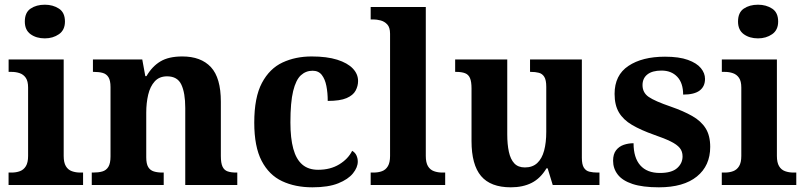

<svg xmlns="http://www.w3.org/2000/svg" viewBox="-20 -790 3438 820"><path d="M16.6 0V-53H29Q49.3 -53 65.2 -59Q81.1 -64.9 90.5 -80.3Q100 -95.7 100 -124.1V-416.1Q100 -443.2 90.3 -457.4Q80.5 -471.7 64.6 -477.3Q48.7 -483 29 -483H16.8V-536H252V-123.9Q252 -95.8 261.3 -80.3Q270.5 -64.8 286.9 -58.9Q303.3 -53 323 -53H334.8V0ZM171.4 -626.1Q135.3 -626.1 110.6 -643.9Q86 -661.7 86 -698Q86 -736.5 110.6 -753.2Q135.3 -769.9 171.4 -769.9Q206 -769.9 231.7 -753.2Q257.4 -736.5 257.4 -698Q257.4 -661.7 231.7 -643.9Q206 -626.1 171.4 -626.1Z M371.9 0V-53H377.6Q400.6 -53 417 -57.7Q433.5 -62.4 442.8 -77.4Q452 -92.3 452 -122.1V-417.9Q452 -446.1 443.3 -460.1Q434.7 -474 419 -478.5Q403.3 -483 381.3 -483H376.9V-536H587.6L600.6 -464.9H605.6Q629.6 -506.4 665 -527.6Q700.3 -548.9 758.7 -548.9Q838.3 -548.9 880.8 -503.3Q923.2 -457.6 923.2 -355.8V-123.9Q923.2 -93.4 930.4 -78.2Q937.6 -63 952.3 -58Q966.9 -53 988.9 -53H993.4V0H771.2V-328.8Q771.2 -393.2 754.5 -428.6Q737.9 -464 693.7 -464Q660.3 -464 640.8 -442.4Q621.2 -420.8 612.9 -385.5Q604.6 -350.2 604.6 -309V-118.3Q604.6 -90.4 613 -76.5Q621.4 -62.6 637.1 -57.8Q652.7 -53 674.7 -53H679.2V0Z M1314.2 10Q1240.6 10 1184.8 -16.3Q1128.9 -42.5 1097.4 -103Q1065.9 -163.5 1065.9 -266.2Q1065.9 -374.3 1098.6 -435.8Q1131.3 -497.3 1186.7 -523.1Q1242.1 -548.9 1310.9 -548.9Q1376.1 -548.9 1420.2 -535Q1464.2 -521.1 1486.8 -497.4Q1509.3 -473.8 1509.3 -444Q1509.3 -422.7 1498.7 -402.9Q1488.1 -383.1 1460.2 -371Q1432.3 -359 1379.7 -359Q1379.7 -393.9 1373.9 -423Q1368.2 -452.2 1354.2 -470.1Q1340.3 -487.9 1315 -487.9Q1286.3 -487.9 1265 -468.5Q1243.8 -449 1232 -401.1Q1220.3 -353.1 1220.3 -267.2Q1220.3 -199.6 1232.6 -154.7Q1244.9 -109.7 1271 -87.3Q1297 -64.9 1338.8 -64.9Q1391 -64.9 1429 -88.1Q1467 -111.4 1484 -145.9Q1496.6 -138.7 1502.3 -126.3Q1508 -113.9 1508 -99.9Q1508 -75.2 1487.5 -49.7Q1467.1 -24.2 1424.6 -7.1Q1382.2 10 1314.2 10Z M1563.1 0V-53H1574.9Q1595.6 -53 1611.5 -58.9Q1627.4 -64.8 1636.6 -80.3Q1645.9 -95.8 1645.9 -123.9V-645.9Q1645.9 -673 1633.8 -685.8Q1621.7 -698.6 1605.2 -702.8Q1588.8 -707 1574.9 -707H1563.1V-760H1798.5V-123.9Q1798.5 -95.8 1807.7 -80.3Q1817 -64.8 1833.4 -58.9Q1849.8 -53 1869.4 -53H1881.3V0Z M2161.7 10Q2075.2 10 2034.5 -38.2Q1993.8 -86.5 1993.8 -187.7V-412.1Q1993.8 -441.5 1987.2 -456.6Q1980.7 -471.7 1966.2 -477.3Q1951.8 -483 1927.5 -483H1923.9V-536H2146.4V-215.9Q2146.4 -173.5 2153.3 -141.7Q2160.2 -109.8 2176.5 -92.3Q2192.8 -74.9 2221.8 -74.9Q2254.2 -74.9 2274.4 -93.6Q2294.6 -112.4 2303.8 -146.6Q2313 -180.8 2313 -227V-419.1Q2313 -448.2 2304.6 -461.7Q2296.2 -475.3 2281.5 -479.1Q2266.8 -483 2247.3 -483H2243.7V-536H2465V-116Q2465 -87.5 2473.6 -73.9Q2482.2 -60.3 2497.5 -56.7Q2512.8 -53 2531.9 -53H2540.2V0H2340.6L2318.9 -71.1H2313.9Q2288.1 -27.9 2250.6 -9Q2213 10 2161.7 10Z M2794.1 10Q2724.4 10 2681.3 -4.3Q2638.2 -18.6 2618.3 -44.5Q2598.4 -70.3 2598.4 -103.5Q2598.4 -131.7 2611.1 -148.2Q2623.9 -164.6 2643.9 -171.5Q2663.9 -178.3 2685.8 -178.3Q2685.8 -116.5 2714.5 -83.9Q2743.2 -51.3 2798.4 -51.3Q2848.5 -51.3 2871.8 -71.9Q2895.1 -92.5 2895.1 -122Q2895.1 -143.6 2883.1 -158.1Q2871.2 -172.7 2844.7 -185.8Q2818.2 -199 2773.8 -214.2Q2717 -234.3 2679.4 -256.4Q2641.9 -278.5 2623.3 -309.9Q2604.8 -341.3 2604.8 -388.9Q2604.8 -469.1 2663.9 -508.5Q2722.9 -547.9 2820.1 -547.9Q2880.3 -547.9 2918 -534.2Q2955.7 -520.6 2973.4 -499Q2991 -477.4 2991 -453Q2991 -420.8 2968.2 -403.4Q2945.3 -386 2897.6 -386Q2897.6 -435.5 2872.5 -462Q2847.4 -488.6 2805.2 -488.6Q2765.8 -488.6 2744.9 -472.1Q2724.1 -455.7 2724.1 -426.5Q2724.1 -394.3 2750.3 -376.2Q2776.5 -358 2845.2 -334.5Q2898.8 -315.9 2936.4 -294.5Q2974.1 -273.1 2993.6 -242.1Q3013.2 -211 3013.2 -162.7Q3013.2 -82.3 2956.3 -36.2Q2899.4 10 2794.1 10Z M3062.6 0V-53H3075Q3095.3 -53 3111.2 -59Q3127.1 -64.9 3136.5 -80.3Q3146 -95.7 3146 -124.1V-416.1Q3146 -443.2 3136.3 -457.4Q3126.5 -471.7 3110.6 -477.3Q3094.7 -483 3075 -483H3062.8V-536H3298V-123.9Q3298 -95.8 3307.3 -80.3Q3316.5 -64.8 3332.9 -58.9Q3349.3 -53 3369 -53H3380.8V0ZM3217.4 -626.1Q3181.3 -626.1 3156.6 -643.9Q3132 -661.7 3132 -698Q3132 -736.5 3156.6 -753.2Q3181.3 -769.9 3217.4 -769.9Q3252 -769.9 3277.7 -753.2Q3303.4 -736.5 3303.4 -698Q3303.4 -661.7 3277.7 -643.9Q3252 -626.1 3217.4 -626.1Z"/></svg>

Font: Noto Serif Gurmukhi
Style: Regular
Weight: 400
Designer: Vaibhav Singh and the Monotype Design Team
Foundry: Monotype Imaging Inc.
Version: Version 2.003